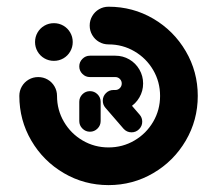

<svg xmlns="http://www.w3.org/2000/svg" viewBox="-20 -542 640 566"><path d="M245.2 -153.7Q232.2 -153.7 223 -163Q213.7 -172.2 213.7 -185.2V-241.9Q213.7 -254.8 223 -264.1Q232.2 -273.3 245.2 -273.3Q258.1 -273.3 267.4 -264.1Q276.7 -254.8 276.7 -241.9V-185.2Q276.7 -172.2 267.4 -163Q258.1 -153.7 245.2 -153.7ZM399.3 -183.3Q399.3 -170.4 390 -161.1Q380.7 -151.9 367.8 -151.9Q353.7 -151.9 344.1 -162.6L290.7 -224.4Q283 -233.3 283 -245.2Q283 -258.1 292.2 -267.4Q301.5 -276.7 314.4 -276.7Q321.5 -276.7 327.8 -273.9Q334.1 -271.1 338.1 -265.9L391.5 -204.1Q399.3 -195.2 399.3 -183.3ZM83.3 -418.1Q83.3 -433.3 90.7 -446.1Q98.1 -458.9 110.9 -466.3Q123.7 -473.7 138.9 -473.7Q154.1 -473.7 166.9 -466.3Q179.6 -458.9 187 -446.1Q194.4 -433.3 194.4 -418.1Q194.4 -403 187 -390.2Q179.6 -377.4 166.9 -370Q154.1 -362.6 138.9 -362.6Q123.7 -362.6 110.9 -370Q98.1 -377.4 90.7 -390.2Q83.3 -403 83.3 -418.1ZM244.4 -466.7Q244.4 -481.9 251.9 -494.6Q259.3 -507.4 272 -514.8Q284.8 -522.2 300 -522.2Q371.5 -522.2 431.9 -486.9Q492.2 -451.5 527.6 -391.1Q563 -330.7 563 -259.3Q563 -187.8 527.6 -127.4Q492.2 -67 431.9 -31.7Q371.5 3.7 300 3.7Q228.5 3.7 168.1 -31.7Q107.8 -67 72.4 -127.4Q37 -187.8 37 -259.3Q37 -274.4 44.4 -287.2Q51.9 -300 64.6 -307.4Q77.4 -314.8 92.6 -314.8Q107.8 -314.8 120.6 -307.4Q133.3 -300 140.7 -287.2Q148.1 -274.4 148.1 -259.3Q148.1 -217.8 168.5 -183Q188.9 -148.1 223.7 -127.8Q258.5 -107.4 300 -107.4Q341.5 -107.4 376.3 -127.8Q411.1 -148.1 431.5 -183Q451.9 -217.8 451.9 -259.3Q451.9 -300.7 431.5 -335.6Q411.1 -370.4 376.3 -390.7Q341.5 -411.1 300 -411.1Q284.8 -411.1 272 -418.5Q259.3 -425.9 251.9 -438.7Q244.4 -451.5 244.4 -466.7ZM283 -245.2Q283 -258.1 292.2 -267.4Q301.5 -276.7 314.4 -276.7H320Q327.8 -276.7 333.3 -282.2Q338.9 -287.8 338.9 -295.9Q338.9 -303.7 333.3 -309.3Q327.8 -314.8 320 -314.8H245.2Q232.2 -314.8 223 -324.1Q213.7 -333.3 213.7 -346.3Q213.7 -359.3 223 -368.5Q232.2 -377.8 245.2 -377.8H320Q342.2 -377.8 361.1 -366.9Q380 -355.9 390.9 -337Q401.9 -318.1 401.9 -295.9Q401.9 -273.7 390.9 -254.8Q380 -235.9 361.1 -224.8Q342.2 -213.7 320 -213.7H314.4Q301.5 -213.7 292.2 -223Q283 -232.2 283 -245.2Z"/></svg>

Font: 26F Galaxy Sans Black
Style: Regular
Weight: 900
Designer: C₂₉H₂₅N₃O₅
Version: Version 1.100